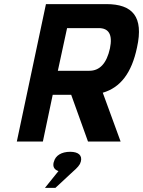

<svg xmlns="http://www.w3.org/2000/svg" viewBox="-20 -690 697 936"><path d="M498 -670H204L62 0H189L237 -228H327L409 0H568L481 -238C567 -263 622 -334 648 -459C681 -608 627 -670 498 -670ZM199 226H250L334 148C357 128 370 114 373 100L374 98C382 68 363 50 322 50C279 50 250 69 243 98L242 100C236 122 244 137 265 144ZM262 -345 307 -553H461C510 -553 530 -522 516 -454C500 -381 466 -345 416 -345Z"/></svg>

Font: LT Wave Mono Bold
Style: Italic
Weight: 700
Designer: Daniel Lyons
Version: Version 2.5 (Glyphs App)